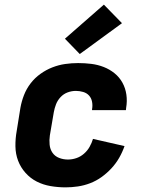

<svg xmlns="http://www.w3.org/2000/svg" viewBox="-20 -800 640 828"><path d="M263 8Q230 8 198 2.5Q166 -3 138.5 -17Q111 -31 90 -54.5Q69 -78 58 -107Q47 -136 46.5 -169Q46 -202 52 -235L68 -335Q73 -363 83.5 -390Q94 -417 112 -440.5Q130 -464 154.5 -481.5Q179 -499 206 -509.5Q233 -520 261 -524Q289 -528 317 -528Q346 -528 374 -524.5Q402 -521 427.5 -511Q453 -501 474 -484Q495 -467 508 -443.5Q521 -420 525 -392Q529 -364 524 -335L523 -325H377V-329Q380 -345 377 -361Q374 -377 364 -388Q354 -399 338.5 -403.5Q323 -408 307 -408Q289 -408 271.5 -401.5Q254 -395 241 -381Q228 -367 221.5 -350Q215 -333 212 -316L195 -216Q192 -196 194 -176Q196 -156 206.5 -141Q217 -126 235 -119Q253 -112 273 -112Q291 -112 309 -118Q327 -124 342 -137Q357 -150 366.5 -167Q376 -184 381 -201L517 -170Q508 -144 494 -119.5Q480 -95 460.5 -74Q441 -53 418 -36.5Q395 -20 369 -10Q343 0 316 4Q289 8 263 8ZM324 -567 260 -633 428 -780 506 -700Z"/></svg>

Font: Iosevka Heavy Extended
Style: Italic
Weight: 900
Width: 7
Italic angle: -9°
Monospace: yes
Designer: Belleve Invis
Foundry: Belleve Invis
Version: Version 32.5.0; ttfautohint (v1.8.4)